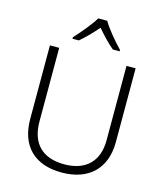

<svg xmlns="http://www.w3.org/2000/svg" viewBox="-136 -1049 994 1160"><g transform="rotate(15 361.0 -468.5)"><path d="M389 -947H333C308 -904 251 -837 214 -797V-788H254C290 -818 329 -859 361 -896C393 -859 431 -817 467 -788H509V-797C471 -836 413 -904 389 -947ZM629 -252V-714H572V-248C572 -118 497 -42 362 -42C225 -42 151 -116 151 -254V-714H93V-254C93 -88 187 10 359 10C531 10 629 -89 629 -252Z"/></g></svg>

Font: Noto Sans Malayalam Light
Style: Regular
Weight: 300
Designer: Jelle Bosma - Monotype Design Team
Foundry: Monotype Imaging Inc.
Version: Version 2.104